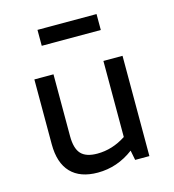

<svg xmlns="http://www.w3.org/2000/svg" viewBox="-105 -774 790 873"><g transform="rotate(-15 290.0 -337.0)"><path d="M249 12Q166 12 122.5 -33.5Q79 -79 79 -167V-472H169V-181Q169 -123 192.5 -97.5Q216 -72 269 -72Q340 -72 404 -114V-472H494V0H427L418 -46Q341 12 249 12ZM151 -611V-686H429V-611Z"/></g></svg>

Font: Sometype Mono Medium
Style: Regular
Weight: 500
Monospace: yes
Designer: Ryoichi Tsunekawa
Foundry: Dharma Type
Version: Version 1.000; ttfautohint (v1.8.3)